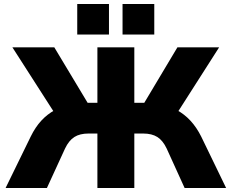

<svg xmlns="http://www.w3.org/2000/svg" viewBox="-20 -942 1160 962"><path d="M8 0 134 -258Q157 -305 187 -337.5Q217 -370 255 -390.5Q293 -411 339 -420L257 -370L42 -705H252L431 -407L405 -427H468V-705H653V-427H717L691 -407L869 -705H1078L864 -370L781 -420Q828 -411 866 -390.5Q904 -370 934.5 -337Q965 -304 988 -258L1113 0H905L815 -198Q796 -238 768.5 -255.5Q741 -273 697 -273H653V0H468V-273H424Q380 -273 352.5 -255.5Q325 -238 306 -198L215 0ZM594 -769V-922H753V-769ZM367 -769V-922H526V-769Z"/></svg>

Font: Nunito Sans 9pt Black
Style: Regular
Weight: 900
Version: Version 3.101;gftools[0.9.27]